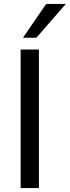

<svg xmlns="http://www.w3.org/2000/svg" viewBox="-20 -957 355 977"><path d="M85 0V-705H178V0ZM97 -765 215 -937H315L165 -765Z"/></svg>

Font: Nunito Sans 12pt Medium
Style: Regular
Weight: 500
Designer: Vernon Adams
Foundry: Vernon Adams
Version: Version 3.101;gftools[0.9.27]